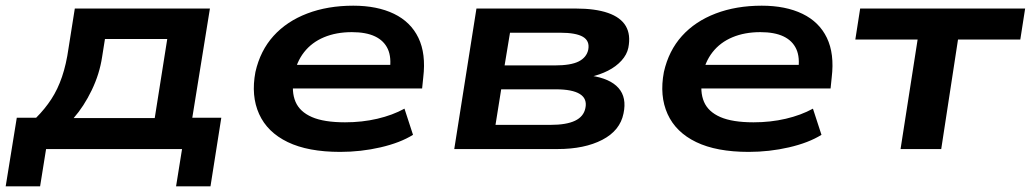

<svg xmlns="http://www.w3.org/2000/svg" viewBox="-43 -524 3624 675"><path d="M-23 131 16 -110H84Q115 -141 137.5 -175.5Q160 -210 175 -254Q190 -298 198 -355L220 -494H695L633 -110H735L697 131H576L597 0H119L98 131ZM216 -109H501L545 -387H326L316 -324Q307 -264 279.5 -207Q252 -150 216 -109Z M1153 10Q1040 10 968.5 -24.5Q897 -59 868 -123Q839 -187 855 -271Q872 -346 918.5 -397.5Q965 -449 1037 -476.5Q1109 -504 1199 -504Q1283 -504 1342 -475.5Q1401 -447 1428 -391Q1455 -335 1445 -252L1441 -213H960L972 -296H1353L1327 -276Q1334 -322 1320.5 -351.5Q1307 -381 1275.5 -396Q1244 -411 1194 -411Q1139 -411 1096 -393Q1053 -375 1026 -340.5Q999 -306 990 -257V-252Q981 -201 996 -166Q1011 -131 1053.5 -112.5Q1096 -94 1170 -94Q1230 -94 1283.5 -106.5Q1337 -119 1379 -142L1409 -50Q1364 -22 1295 -6Q1226 10 1153 10Z M1554 0 1632 -494H1981Q2050 -494 2094.5 -478.5Q2139 -463 2157 -432.5Q2175 -402 2166 -356Q2161 -332 2142 -311Q2123 -290 2094.5 -275.5Q2066 -261 2030 -253L2034 -258Q2102 -248 2131.5 -214.5Q2161 -181 2149 -125Q2137 -65 2074.5 -32.5Q2012 0 1917 0ZM1699 -85H1892Q1948 -85 1978.5 -99.5Q2009 -114 2015 -144Q2022 -177 1995.5 -193.5Q1969 -210 1911 -210H1719ZM1731 -294H1907Q1964 -294 1991.5 -308Q2019 -322 2025 -349Q2031 -380 2006.5 -394.5Q1982 -409 1926 -409H1750Z M2589 10Q2476 10 2404.5 -24.5Q2333 -59 2304 -123Q2275 -187 2291 -271Q2308 -346 2354.5 -397.5Q2401 -449 2473 -476.5Q2545 -504 2635 -504Q2719 -504 2778 -475.5Q2837 -447 2864 -391Q2891 -335 2881 -252L2877 -213H2396L2408 -296H2789L2763 -276Q2770 -322 2756.5 -351.5Q2743 -381 2711.5 -396Q2680 -411 2630 -411Q2575 -411 2532 -393Q2489 -375 2462 -340.5Q2435 -306 2426 -257V-252Q2417 -201 2432 -166Q2447 -131 2489.5 -112.5Q2532 -94 2606 -94Q2666 -94 2719.5 -106.5Q2773 -119 2815 -142L2845 -50Q2800 -22 2731 -6Q2662 10 2589 10Z M3123 0 3183 -385H2964L2981 -494H3561L3544 -385H3325L3266 0Z"/></svg>

Font: Nunito Sans 10pt Expanded
Style: Bold Italic
Weight: 700
Width: 7
Italic angle: -9°
Designer: Vernon Adams
Foundry: Vernon Adams
Version: Version 3.101;gftools[0.9.27]